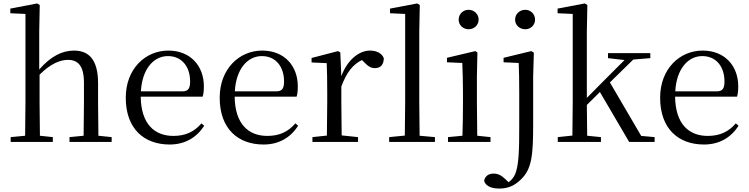

<svg xmlns="http://www.w3.org/2000/svg" viewBox="-20 -825 4355 1116"><path d="M465 0H629V-28L552 -36C551 -91 550 -173 550 -229V-341C550 -478 497 -531 410 -531C342 -531 275 -498 208 -421V-641L211 -796L196 -805L40 -775V-748L128 -744V-229L126 -36L42 -28V0H287V-28L212 -36L210 -229V-391C276 -457 332 -477 375 -477C433 -477 468 -443 468 -344V-229L466 -36L384 -28V0Z M966 15C1056 15 1123 -26 1167 -94L1151 -108C1110 -60 1059 -35 988 -35C878 -35 800 -104 798 -263H1158C1163 -279 1165 -299 1165 -323C1165 -441 1088 -531 958 -531C825 -531 711 -425 711 -257C711 -76 818 15 966 15ZM799 -294C806 -424 873 -499 956 -499C1037 -499 1085 -437 1085 -352C1085 -312 1075 -294 1040 -294Z M1512 15C1602 15 1669 -26 1713 -94L1697 -108C1656 -60 1605 -35 1534 -35C1424 -35 1346 -104 1344 -263H1704C1709 -279 1711 -299 1711 -323C1711 -441 1634 -531 1504 -531C1371 -531 1257 -425 1257 -257C1257 -76 1364 15 1512 15ZM1345 -294C1352 -424 1419 -499 1502 -499C1583 -499 1631 -437 1631 -352C1631 -312 1621 -294 1586 -294Z M1879 0H2061V-28L1966 -38L1964 -229V-322C1994 -403 2031 -451 2084 -476L2093 -467C2116 -443 2133 -429 2159 -429C2194 -429 2210 -451 2211 -486C2201 -515 2169 -531 2131 -531C2064 -531 1997 -473 1964 -382L1958 -520L1945 -528L1791 -488V-462L1879 -458C1881 -408 1882 -358 1882 -289V-229L1880 -37L1796 -28V0Z M2332 0H2508V-28L2419 -36L2417 -229V-641L2420 -796L2405 -805L2247 -775V-748L2335 -744V-229L2333 -37L2242 -28V0Z M2704 -655C2735 -655 2762 -678 2762 -711C2762 -744 2735 -768 2704 -768C2672 -768 2646 -744 2646 -711C2646 -678 2672 -655 2704 -655ZM2667 0H2831V-28L2754 -36C2753 -92 2752 -175 2752 -229V-380L2755 -520L2743 -528L2578 -489V-463L2667 -459C2669 -409 2671 -356 2671 -289V-229C2671 -175 2670 -92 2668 -36L2584 -28V0Z M3033 -655C3064 -655 3090 -678 3090 -711C3090 -744 3064 -768 3033 -768C3001 -768 2974 -744 2974 -711C2974 -678 3001 -655 3033 -655ZM2881 271C2932 271 2971 255 3010 216C3071 156 3079 78 3079 -104V-380L3083 -519L3068 -528L2907 -489V-463L2995 -459C2997 -409 2998 -355 2998 -288V-96C2998 40 2997 143 2971 194C2962 212 2950 224 2936 234L2916 215C2893 193 2873 184 2849 184C2820 184 2800 198 2794 225C2799 250 2827 271 2881 271Z M3514 -487 3610 -476 3501 -367 3391 -256V-641L3394 -796L3379 -805L3221 -775V-748L3309 -744V-229L3307 -37L3222 -28V0H3473V-28L3393 -36L3391 -215L3467 -290L3637 0H3785V-28L3707 -35L3525 -346L3661 -479L3760 -487V-516H3514Z M4072 15C4162 15 4229 -26 4273 -94L4257 -108C4216 -60 4165 -35 4094 -35C3984 -35 3906 -104 3904 -263H4264C4269 -279 4271 -299 4271 -323C4271 -441 4194 -531 4064 -531C3931 -531 3817 -425 3817 -257C3817 -76 3924 15 4072 15ZM3905 -294C3912 -424 3979 -499 4062 -499C4143 -499 4191 -437 4191 -352C4191 -312 4181 -294 4146 -294Z"/></svg>

Font: Source Han Serif KR
Style: Regular
Weight: 400
Designer: Ryoko NISHIZUKA 西塚涼子 (kana & ideographs); Frank Grießhammer (Latin, Greek & Cyrillic); Wenlong ZHANG 张文龙 (bopomofo); San
Foundry: Adobe
Version: Version 2.001;hotconv 1.1.0;makeotfexe 2.6.0